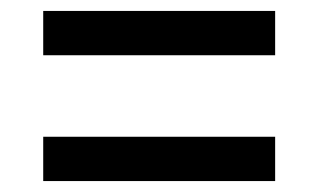

<svg xmlns="http://www.w3.org/2000/svg" viewBox="-20 -510 582 351"><path d="M59 -409H483V-490H59ZM59 -179H483V-260H59Z"/></svg>

Font: MV Cash
Style: Regular
Weight: 400
Designer: Rodrigo Fuenzalida
Foundry: fragTYPE
Version: Version 1.100;Glyphs 3.1.2 (3151)